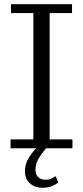

<svg xmlns="http://www.w3.org/2000/svg" viewBox="-20 -702 392 909"><path d="M30 0V-42H138V-640H32V-682H321V-640H215V-42H323V0H198Q176 26 162 50Q148 74 148 103Q148 124 161 136.5Q174 149 195 149Q209 149 219.5 145Q230 141 243 132L256 162Q245 171 226.5 179Q208 187 181 187Q146 187 122 166.5Q98 146 98 109Q98 77 113.5 50Q129 23 151 0Z"/></svg>

Font: Montagu Slab 16pt Light
Style: Regular
Weight: 300
Designer: Florian Karsten
Foundry: Florian Karsten
Version: Version 1.000; ttfautohint (v1.8.3)